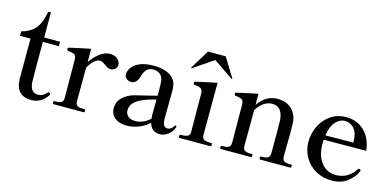

<svg xmlns="http://www.w3.org/2000/svg" viewBox="-69 -1097 3043 1499"><g transform="rotate(15 1453.0 -347.5)"><path d="M97 -122V-448H12V-484Q78 -500 118.5 -544Q159 -588 177 -687H198V-484H326V-448H197V-212Q197 -139 198 -128Q202 -40 265 -40Q287 -40 302 -47.5Q317 -55 334 -74Q339 -80 343 -80Q348 -80 352.5 -75.5Q357 -71 357 -66Q357 -62 355 -60Q306 14 226 14Q163 14 130.5 -20.5Q98 -55 97 -122Z M813 -427Q813 -407 798 -393Q783 -379 761 -379Q748 -379 737.5 -384.5Q727 -390 712 -401Q685 -422 666 -422Q643 -422 619 -400Q595 -378 575 -341L574 -70Q574 -42 590 -33.5Q606 -25 635 -25H646Q654 -25 654 -12Q654 0 646 0H403Q396 0 396 -12Q396 -25 403 -25H415Q444 -25 459.5 -33.5Q475 -42 475 -70L473 -379Q473 -410 457.5 -419Q442 -428 405 -431Q396 -432 396 -447Q396 -454 401 -456Q413 -460 575 -494V-387Q607 -434 648 -464Q689 -494 729 -494Q765 -494 789 -474Q813 -454 813 -427Z M1375 -78 1374 -73Q1360 -33 1328.5 -10.5Q1297 12 1264 12Q1196 12 1177 -57Q1139 -22 1091.5 -4Q1044 14 997 14Q936 14 900.5 -14.5Q865 -43 865 -92Q865 -131 884.5 -159.5Q904 -188 943 -210Q966 -223 994.5 -230.5Q1023 -238 1079 -251Q1155 -269 1171 -274V-318Q1171 -372 1167 -396.5Q1163 -421 1149 -438Q1128 -463 1086 -463Q1055 -463 1036 -446Q1017 -429 1004 -385Q996 -355 980 -339.5Q964 -324 943 -324Q922 -324 905 -337.5Q888 -351 888 -373Q888 -392 902.5 -419.5Q917 -447 961.5 -470Q1006 -493 1086 -493Q1141 -493 1182 -477.5Q1223 -462 1244 -437Q1261 -416 1266.5 -393Q1272 -370 1272 -336Q1272 -273 1271 -236L1270 -116Q1270 -47 1310 -47Q1340 -47 1360 -81Q1363 -86 1367 -86Q1370 -86 1372.5 -84Q1375 -82 1375 -78ZM1171 -89Q1169 -109 1169 -121L1170 -243Q1069 -219 1021 -186Q973 -153 973 -103Q973 -75 993.5 -56.5Q1014 -38 1053 -38Q1083 -38 1114.5 -51Q1146 -64 1171 -89Z M1422 0Q1415 0 1415 -13Q1415 -26 1422 -26H1434Q1463 -26 1480 -34.5Q1497 -43 1497 -72L1495 -378Q1495 -400 1487 -410.5Q1479 -421 1466 -425Q1453 -429 1427 -431Q1418 -431 1418 -444Q1418 -453 1424 -455Q1435 -459 1597 -493L1596 -72Q1596 -43 1613 -34.5Q1630 -26 1660 -26H1671Q1678 -26 1678 -13Q1678 0 1671 0ZM1367 -553 1368 -556 1462 -709H1605L1699 -556L1700 -553Q1700 -550 1697 -550Q1695 -550 1694 -551L1534 -660L1374 -551L1371 -550Q1367 -550 1367 -553Z M2317 -25Q2324 -25 2324 -12Q2324 0 2317 0H2073Q2066 0 2066 -12Q2066 -25 2073 -25H2086Q2114 -25 2129.5 -34Q2145 -43 2145 -71V-251L2144 -327Q2140 -445 2053 -445Q2017 -445 1984.5 -423Q1952 -401 1928 -359L1927 -71Q1927 -43 1943 -34Q1959 -25 1988 -25H1999Q2006 -25 2006 -12Q2006 0 1999 0H1756Q1748 0 1748 -12Q1748 -25 1756 -25H1768Q1796 -25 1812 -34Q1828 -43 1828 -71L1826 -378Q1826 -409 1810.5 -418.5Q1795 -428 1758 -431Q1749 -432 1749 -447Q1749 -453 1754 -455Q1766 -459 1928 -493V-404Q1991 -493 2081 -493Q2161 -493 2202 -448.5Q2243 -404 2246 -341Q2247 -320 2247 -256Q2247 -176 2245 -71Q2245 -43 2260.5 -34Q2276 -25 2305 -25Z M2853 -119Q2853 -116 2850 -111Q2829 -62 2778.5 -24Q2728 14 2653 14Q2582 14 2524.5 -18Q2467 -50 2434 -107Q2401 -164 2401 -234Q2401 -296 2428.5 -356Q2456 -416 2510 -455Q2564 -494 2640 -494Q2727 -494 2786 -436.5Q2845 -379 2855 -280L2512 -278Q2511 -267 2511 -242Q2511 -151 2555.5 -93.5Q2600 -36 2675 -36Q2771 -36 2830 -125Q2834 -131 2839 -131Q2843 -131 2847 -127Q2853 -123 2853 -119ZM2516 -314 2741 -316V-331Q2740 -395 2709.5 -429Q2679 -463 2635 -463Q2596 -463 2562 -427.5Q2528 -392 2516 -314Z"/></g></svg>

Font: Shippori Mincho SemiBold
Style: Regular
Weight: 600
Designer: FONTDASU
Foundry: FONTDASU / Google Inc. / but / Adobe
Version: Version 3.110; ttfautohint (v1.8.3)